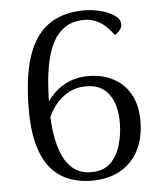

<svg xmlns="http://www.w3.org/2000/svg" viewBox="-52 -751 684 808"><g transform="rotate(-5 290.0 -346.5)"><path d="M302 12Q257 12 214.5 -2.5Q172 -17 138.5 -51.5Q105 -86 85 -149Q65 -212 65 -308Q65 -445 94 -532.5Q123 -620 182.5 -662.5Q242 -705 334 -705Q368 -705 402.5 -696Q437 -687 460.5 -671Q484 -655 484 -633Q484 -623 478 -613.5Q472 -604 465 -598Q458 -592 453 -591Q421 -634 391 -649.5Q361 -665 332 -665Q283 -665 250.5 -644Q218 -623 198.5 -586.5Q179 -550 169 -503Q159 -456 155.5 -405Q152 -354 152 -304Q152 -246 160 -195.5Q168 -145 185.5 -106Q203 -67 232.5 -45.5Q262 -24 305 -24Q356 -24 385.5 -52.5Q415 -81 428.5 -127Q442 -173 442 -222Q442 -298 409.5 -342Q377 -386 314 -386Q272 -386 237.5 -367Q203 -348 178 -314Q153 -280 141 -235L117 -266Q125 -293 142 -321Q159 -349 184.5 -373.5Q210 -398 245.5 -413Q281 -428 328 -428Q384 -428 429.5 -405Q475 -382 502 -336Q529 -290 529 -220Q529 -151 502.5 -98.5Q476 -46 425.5 -17Q375 12 302 12Z"/></g></svg>

Font: Arima Thin
Style: Regular
Weight: 400
Version: Version 1.100